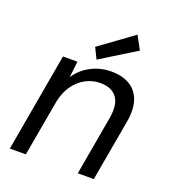

<svg xmlns="http://www.w3.org/2000/svg" viewBox="-135 -846 848 948"><g transform="rotate(20 288.5 -372.0)"><path d="M25 0 116 -517H192L182 -432Q212 -478 261 -503.5Q310 -529 367 -529Q426 -529 465 -505Q504 -481 519.5 -435Q535 -389 523 -322L466 0H382L437 -313Q449 -384 422 -420.5Q395 -457 335 -457Q295 -457 259 -438Q223 -419 197 -382.5Q171 -346 161 -293L109 0ZM277 -559 249 -616 425 -744 463 -674Z"/></g></svg>

Font: DM Sans 11pt
Style: Italic
Weight: 400
Italic angle: -10°
Version: Version 4.004;gftools[0.9.30]